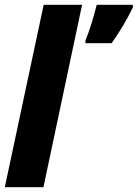

<svg xmlns="http://www.w3.org/2000/svg" viewBox="-33 -780 574 800"><path d="M323 -611V-600H432C466 -648 494 -694 521 -750L520 -760H370C357 -708 342 -658 323 -611ZM-13 0H148L309 -760H149Z"/></svg>

Font: Noto Sans ExtraCondensed Black
Style: Italic
Weight: 900
Width: 2
Italic angle: -12°
Designer: Monotype Design Team
Foundry: Monotype Imaging Inc.
Version: Version 2.013